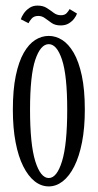

<svg xmlns="http://www.w3.org/2000/svg" viewBox="-20 -656 352 687"><path d="M154.5 11Q127.5 11 104.2 -7.2Q81 -25.5 63.2 -60.8Q45.5 -96 35.8 -147Q26 -198 26 -263.5Q26 -335 36.5 -385.2Q47 -435.5 65 -467Q83 -498.5 106 -513Q129 -527.5 154.5 -527.5Q179.5 -527.5 202.5 -513Q225.5 -498.5 243.8 -467Q262 -435.5 272.8 -385.2Q283.5 -335 283.5 -263.5Q283.5 -198 273.5 -147Q263.5 -96 245.8 -60.8Q228 -25.5 204.5 -7.2Q181 11 154.5 11ZM154.5 -19Q183.5 -19 202 -79.2Q220.5 -139.5 220.5 -263.5Q220.5 -386 202 -442Q183.5 -498 154.5 -498Q125 -498 106.2 -442Q87.5 -386 87.5 -263.5Q87.5 -139.5 106.2 -79.2Q125 -19 154.5 -19ZM197 -565Q178 -565 165.2 -573.5Q152.5 -582 141.5 -590.5Q130.5 -599 117 -599Q101 -599 92.8 -589Q84.5 -579 82 -573L54.5 -587Q57 -596 64.8 -607.5Q72.5 -619 85 -627.5Q97.5 -636 114 -636Q134 -636 147.2 -627.5Q160.5 -619 172 -610.2Q183.5 -601.5 198 -601.5Q212 -601.5 219 -609.5Q226 -617.5 229 -623.5L255.5 -607.5Q253 -599.5 245.5 -589.5Q238 -579.5 226 -572.2Q214 -565 197 -565Z"/></svg>

Font: Imbue 24pt Light
Style: Regular
Weight: 300
Designer: Tyler Finck
Foundry: Etcetera Type Company
Version: Version 1.102